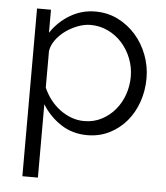

<svg xmlns="http://www.w3.org/2000/svg" viewBox="-53 -577 725 837"><g transform="rotate(5 309.5 -158.5)"><path d="M342 10Q276 10 225.5 -23.5Q175 -57 144 -108V213H76V-521H137V-420Q169 -469 220 -499.5Q271 -530 331 -530Q385 -530 430 -507.5Q475 -485 508 -447.5Q541 -410 559.5 -361Q578 -312 578 -260Q578 -205 561 -156Q544 -107 512.5 -70Q481 -33 437.5 -11.5Q394 10 342 10ZM323 -50Q365 -50 399.5 -68Q434 -86 458.5 -115.5Q483 -145 496 -182.5Q509 -220 509 -260Q509 -302 494 -340Q479 -378 453 -407Q427 -436 391.5 -453Q356 -470 315 -470Q289 -470 260.5 -459.5Q232 -449 207.5 -431.5Q183 -414 165.5 -390.5Q148 -367 144 -341V-181Q156 -153 174.5 -129Q193 -105 216.5 -87.5Q240 -70 267 -60Q294 -50 323 -50Z"/></g></svg>

Font: PTCRaleway
Style: Regular
Weight: 400
Designer: Matt McInerney, Pablo Impallari, Rodrigo Fuenzalida
Foundry: Matt McInerney, Pablo Impallari, Rodrigo Fuenzalida
Version: Version 3.000g; ttfautohint (v1.5) -l 8 -r 28 -G 28 -x 14 -D